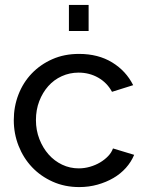

<svg xmlns="http://www.w3.org/2000/svg" viewBox="-20 -750 594 780"><path d="M36 -262Q36 -317 55 -366Q74 -415 109 -451.5Q144 -488 192.5 -509.5Q241 -531 301 -531Q379 -531 435.5 -496.5Q492 -462 521 -404L435 -377Q415 -414 379 -434.5Q343 -455 299 -455Q263 -455 231 -440.5Q199 -426 176 -400Q153 -374 139.5 -339Q126 -304 126 -262Q126 -221 140 -185Q154 -149 177.5 -122.5Q201 -96 232.5 -81Q264 -66 300 -66Q323 -66 345.5 -72.5Q368 -79 386.5 -90Q405 -101 419 -115.5Q433 -130 439 -147L525 -121Q513 -92 491.5 -68Q470 -44 441 -27Q412 -10 376.5 0Q341 10 302 10Q243 10 194 -12Q145 -34 110 -71Q75 -108 55.5 -157.5Q36 -207 36 -262ZM260 -624V-730H340V-624Z"/></svg>

Font: PTCRaleway Medium
Style: Regular
Weight: 500
Designer: Matt McInerney, Pablo Impallari, Rodrigo Fuenzalida
Foundry: Matt McInerney, Pablo Impallari, Rodrigo Fuenzalida
Version: Version 3.000g; ttfautohint (v1.5) -l 8 -r 28 -G 28 -x 14 -D